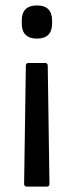

<svg xmlns="http://www.w3.org/2000/svg" viewBox="-20 -520 271 707"><path d="M116.2 -500Q171.9 -500 171.9 -443.8V-434.1Q171.9 -377.9 116.2 -377.9Q60.1 -377.9 60.1 -434.1V-443.8Q60.1 -500 116.2 -500ZM85 -288.1H146Q155.8 -288.1 155.8 -277.8L162.1 157.2Q162.1 167 151.9 167H79.1Q68.8 167 68.8 157.2L75.2 -277.8Q75.2 -288.1 85 -288.1Z"/></svg>

Font: Sofia Sans
Style: Regular
Weight: 400
Designer: Botio Nikoltchev, Ani Petrova
Foundry: lettersoup
Version: Version 4.100